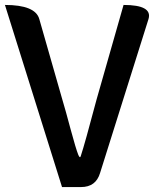

<svg xmlns="http://www.w3.org/2000/svg" viewBox="-22 -757 636 777"><path d="M229 0 -2 -737Q121 -737 137 -680L230 -355Q243 -312 264 -233Q285 -155 295 -130Q302 -114 305 -126Q321 -174 369 -355L478 -737Q596 -737 579 -680L383 -57Q366 0 306 0Z"/></svg>

Font: Swei Half Moon CJK TC
Style: Medium
Weight: 500
Version: Version 2.125